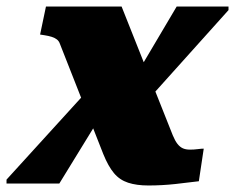

<svg xmlns="http://www.w3.org/2000/svg" viewBox="-41 -563 721 589"><path d="M414 -258 359 -303 501 -543H660V-532ZM-21 0V-12L223 -280L284 -233L141 0ZM414 6Q378 6 352 -2.5Q326 -11 308.5 -32Q291 -53 276 -90L143 -428Q140 -437 133.5 -442Q127 -447 117.5 -450Q108 -453 95 -455L82 -457L100 -543H332L489 -148Q496 -131 503.5 -121.5Q511 -112 520 -108Q529 -104 542 -104Q554 -104 565.5 -105.5Q577 -107 584 -107L569 -7Q538 -3 497 1.5Q456 6 414 6Z"/></svg>

Font: Roboto Serif 20pt Black
Style: Italic
Weight: 900
Italic angle: -10°
Version: Version 1.008